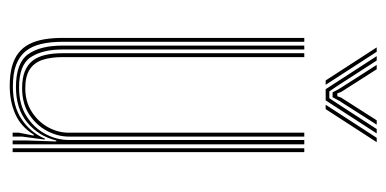

<svg xmlns="http://www.w3.org/2000/svg" viewBox="-220 -569 795 395"><g transform="rotate(90 177.5 -371.5)"><path d="M156.8 6Q133.8 6 117 1.4Q100.2 -3.2 88.9 -12.1Q77.5 -21 70.8 -34.1Q64 -47.2 61 -64.4Q58 -81.5 58 -102.5V-600H66V-102.5Q66 -78 70.4 -59Q74.8 -40 85.1 -27Q95.5 -14 113.2 -7.2Q131 -0.5 157.8 -0.5Q199 -0.5 225.9 -18.9Q252.8 -37.2 265.2 -66.2H267.2L261 -19.5V0H253V-12.8L259 -43.5H257Q240.8 -17 214.8 -5.5Q188.8 6 156.8 6ZM285 0V-600H293V0ZM161.2 -19.5Q140.5 -19.5 126.6 -25.1Q112.8 -30.8 104.6 -41.4Q96.5 -52 93 -67.5Q89.5 -83 89.5 -102.5V-600H97.5V-102.5Q97.5 -78.5 103.2 -61.4Q109 -44.2 122.9 -35.1Q136.8 -26 161.5 -26Q188.8 -26 209.2 -38.9Q229.8 -51.8 241.4 -72.2Q253 -92.8 253 -115.5V-600H261V-115.5Q261 -93 249.4 -70.9Q237.8 -48.8 215.5 -34.1Q193.2 -19.5 161.2 -19.5ZM159.2 -6.8Q109.5 -6.8 91.6 -31.8Q73.8 -56.8 73.8 -102.5V-600H81.8V-102.5Q81.8 -61.8 97.5 -37.5Q113.2 -13.2 160 -13.2Q194.8 -13.2 218.8 -28.4Q242.8 -43.5 255.4 -67Q268 -90.5 268 -115.5V-600H277V0H269V-28.5L271 -89.8H269Q260.2 -53.5 232 -30.1Q203.8 -6.8 159.2 -6.8ZM77.5 -749H86.5L154.5 -644H145.5ZM95.5 -749H104.5L157.8 -666.5L168 -651.5H182L192 -666.5L245.5 -749H254.5L186.5 -644H163.5ZM113.5 -749H122.5L169.2 -675.8L172 -668H178L180.8 -675.8L227.5 -749H236.5L187 -671.2L180 -658.2H170L163.2 -671.2ZM263.5 -749H272.5L204.5 -644H195.5Z"/></g></svg>

Font: Big Shoulders Inline Text Thin
Style: Regular
Weight: 100
Designer: Patric King
Foundry: XO Type Co
Version: Version 2.002